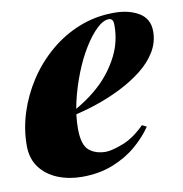

<svg xmlns="http://www.w3.org/2000/svg" viewBox="-70 -596 640 673"><g transform="rotate(-10 250.0 -259.5)"><path d="M162 -210Q194 -225 225 -246Q256 -267 282 -292Q322 -331 347.5 -381Q373 -431 373 -489Q373 -503 369 -508.5Q365 -514 357 -514Q337 -514 313.5 -491.5Q290 -469 267 -431.5Q244 -394 225.5 -347Q207 -300 195.5 -250.5Q184 -201 184 -155Q184 -97 207 -77.5Q230 -58 267 -58Q287 -58 327 -73Q367 -88 407 -128L423 -120Q401 -87 365 -56Q329 -25 280 -5.5Q231 14 170 14Q123 14 83.5 -2Q44 -18 20.5 -49.5Q-3 -81 -3 -127Q-3 -186 15.5 -244Q34 -302 68 -354Q102 -406 149.5 -446.5Q197 -487 255 -510Q313 -533 379 -533Q432 -533 467.5 -511.5Q503 -490 503 -445Q503 -407 483 -373.5Q463 -340 428 -312.5Q393 -285 349 -263Q305 -241 256.5 -225Q208 -209 161 -200Z"/></g></svg>

Font: Playfair Display Black
Style: Italic
Weight: 900
Italic angle: -14°
Designer: Claus Eggers Sørensen
Foundry: Claus Eggers Sørensen
Version: Version 1.203